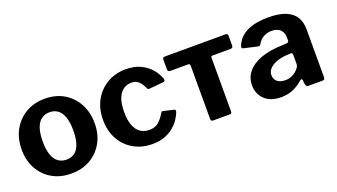

<svg xmlns="http://www.w3.org/2000/svg" viewBox="-53 -929 2328 1328"><g transform="rotate(-20 1111.5 -265.0)"><path d="M299 10Q219.6 10 159.2 -24.9Q98.9 -59.7 65 -121.2Q31.1 -182.7 31.1 -262Q31.1 -345.4 66.2 -407.9Q101.3 -470.4 162 -505.2Q222.7 -540 300 -540Q380.8 -540 440.9 -504.3Q501 -468.6 534.7 -406.1Q568.4 -343.6 568.4 -262.6Q568.4 -183 534.3 -121.5Q500.2 -60 439.7 -25Q379.1 10 299 10ZM300.3 -92.1Q337.3 -92.1 362.3 -111.7Q387.2 -131.2 399.8 -169.9Q412.4 -208.7 412.4 -265.4Q412.4 -323.6 399.6 -362.5Q386.9 -401.4 361.8 -421.1Q336.8 -440.7 300 -440.7Q263.9 -440.7 238.4 -421.1Q212.8 -401.4 200 -362.5Q187.1 -323.6 187.1 -265.4Q187.1 -208.3 200 -169.7Q212.8 -131.2 238.4 -111.7Q263.9 -92.1 300.3 -92.1Z M896.4 -540Q960.7 -540 1006.5 -517.4Q1052.3 -494.8 1081.2 -460.1Q1110 -425.4 1122.4 -388.1Q1128.8 -368.3 1109.5 -366.7L1005 -357.1Q993.6 -355.5 989.7 -368.2Q980.5 -387.3 969.7 -403.2Q958.8 -419.2 942.7 -429.2Q926.6 -439.3 901.4 -439.3Q866.8 -439.3 840.7 -420.1Q814.7 -401 800.4 -362.4Q786.1 -323.9 786.1 -265Q786.1 -205.4 801.1 -166.2Q816.1 -126.9 843.8 -108.1Q871.5 -89.3 909 -89.3Q952.9 -89.3 978.5 -112.4Q1004.2 -135.4 1027.2 -174.3Q1029.5 -178.6 1032.9 -179.8Q1036.4 -181 1044.4 -179L1118 -161.9Q1129.4 -158.9 1124.9 -142.6Q1116.9 -120.8 1099.8 -94.1Q1082.6 -67.5 1055.2 -44.1Q1027.8 -20.7 988.4 -5.3Q949.1 10 896.4 10Q819 10 758.8 -24.5Q698.6 -59 664.3 -120.5Q630.1 -182 630.1 -263Q630.1 -345.4 664.8 -407.6Q699.6 -469.7 759.8 -504.9Q820 -540 896.4 -540Z M1625.8 -423.7H1493.8Q1482.5 -423.7 1482.5 -412.5V-15.3Q1482.5 0 1465.1 0H1343.8Q1328.5 0 1328.5 -17.4V-408.9Q1328.5 -423.7 1315.8 -423.7H1183.8Q1165 -423.7 1165 -441.1V-514.7Q1165 -530 1182.4 -530L1627.9 -530.7Q1645.3 -530.7 1645.3 -515.4V-441.1Q1645.3 -423.7 1625.8 -423.7Z M2001 -50.6Q1970 -23.2 1931.3 -6.6Q1892.7 10 1843.1 10Q1766.9 10 1723.6 -31.1Q1680.2 -72.3 1680.2 -135.7Q1680.2 -192.4 1714.8 -234.1Q1749.5 -275.8 1814.4 -299.5Q1879.4 -323.1 1970 -325.1L2005.1 -327.7Q2010.3 -328 2015.5 -330.8Q2020.7 -333.6 2020.7 -342V-363Q2020.7 -401.3 1998.7 -422.8Q1976.8 -444.3 1935.8 -444.3Q1905.9 -444.3 1878.5 -430.8Q1851 -417.2 1832 -384.3Q1828.3 -377.5 1824.5 -375.4Q1820.7 -373.4 1809.9 -375.4L1709.6 -398.2Q1704 -400.2 1701.4 -404.7Q1698.8 -409.2 1704.6 -423.9Q1730.2 -483 1791.4 -511.5Q1852.6 -540 1942.8 -540Q2025.5 -540 2074.6 -519.1Q2123.7 -498.3 2145.7 -460.7Q2167.6 -423.1 2167.6 -372.7V-22.1Q2167.6 -9.7 2163.7 -4.9Q2159.7 0 2148.3 0H2045.5Q2035.1 0 2030.5 -8.1Q2025.8 -16.1 2024.4 -27.5L2023.1 -50Q2020.4 -67.7 2001 -50.6ZM2020.7 -236.1Q2020.7 -253.5 2006 -252.9L1977.6 -250.9Q1952.1 -249.8 1925.9 -243.4Q1899.8 -237 1878.5 -225.4Q1857.2 -213.7 1843.9 -196.4Q1830.5 -179.1 1830.5 -155.8Q1830.5 -125.9 1851.7 -108.3Q1872.9 -90.7 1909.7 -90.7Q1934.5 -90.7 1954.4 -98.9Q1974.2 -107 1987.9 -118.3Q2002.4 -130.6 2011.6 -143.7Q2020.7 -156.8 2020.7 -171V-236.1Z"/></g></svg>

Font: Libre Franklin Thin
Style: Regular
Weight: 100
Designer: Pablo Impallari, Rodrigo Fuenzalida, Nhung Nguyen
Foundry: Impallari Type
Version: Version 3.000